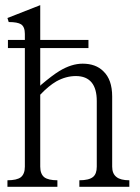

<svg xmlns="http://www.w3.org/2000/svg" viewBox="-20 -722 540 743"><path d="M8.8 1H202.1V-24.4Q167 -24.4 151.4 -36.1Q135.7 -48.8 135.7 -77.1V-355.5Q168 -389.6 198.2 -407.2Q235.4 -427.7 273.4 -427.7Q314.5 -427.7 335 -402.3Q354.5 -377.9 354.5 -331.1V-77.1Q354.5 -48.8 339.8 -37.1Q324.2 -24.4 287.1 -24.4V1H480.5V-24.4Q446.3 -24.4 430.7 -37.1Q414.1 -49.8 414.1 -77.1V-348.6Q414.1 -414.1 379.9 -446.3Q350.6 -475.6 299.8 -475.6Q256.8 -475.6 210 -447.3Q182.6 -430.7 137.7 -392.6L135.7 -389.6V-536.1H322.3V-567.4H135.7V-702.1L8.8 -652.3L13.7 -636.7Q47.9 -636.7 61.5 -627.9Q76.2 -618.2 76.2 -590.8V-567.4H10.7V-536.1H76.2V-77.1Q76.2 -48.8 60.5 -36.1Q44.9 -24.4 8.8 -24.4Z"/></svg>

Font: BatangChe
Style: Regular
Weight: 400
Monospace: yes
Version: Version 2.21